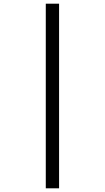

<svg xmlns="http://www.w3.org/2000/svg" viewBox="-20 -780 568 1040"><path d="M228 240H300V-760H228Z"/></svg>

Font: Noto Serif Georgian SemiCondensed ExtraBold
Style: Regular
Weight: 800
Width: 4
Designer: Monotype Design Team, Akaki Razmadze
Foundry: Google LLC
Version: Version 2.003